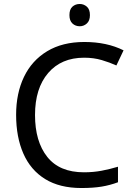

<svg xmlns="http://www.w3.org/2000/svg" viewBox="-20 -935 672 965"><path d="M403 -645Q288 -645 222 -568Q156 -491 156 -357Q156 -224 217.5 -146.5Q279 -69 402 -69Q449 -69 491 -77Q533 -85 573 -97V-19Q533 -4 490.5 3Q448 10 389 10Q280 10 207 -35Q134 -80 97.5 -163Q61 -246 61 -358Q61 -466 100.5 -548.5Q140 -631 217 -677.5Q294 -724 404 -724Q517 -724 601 -682L565 -606Q532 -621 491.5 -633Q451 -645 403 -645ZM381 -915Q401 -915 416.5 -901.5Q432 -888 432 -859Q432 -831 416.5 -817Q401 -803 381 -803Q359 -803 344 -817Q329 -831 329 -859Q329 -888 344 -901.5Q359 -915 381 -915Z"/></svg>

Font: Noto Sans Indic Siyaq Numbers
Style: Regular
Weight: 400
Designer: Monotype Design Team
Foundry: Monotype Imaging Inc.
Version: Version 2.002; ttfautohint (v1.8.4.7-5d5b)